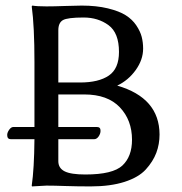

<svg xmlns="http://www.w3.org/2000/svg" viewBox="-20 -668 656 691"><path d="M189.9 -559.1V-371.1H268.1Q335 -371.1 371.6 -396Q408.2 -420.9 408.2 -481Q408.2 -549.8 370.6 -577.4Q333 -605 280.8 -605Q222.7 -605 206.3 -595.5Q189.9 -585.9 189.9 -559.1ZM147 -645Q173.8 -645 215.8 -646.5Q257.8 -647.9 273.9 -647.9Q327.1 -647.9 368.2 -637.9Q409.2 -627.9 432.6 -613Q456.1 -598.1 470.5 -576.7Q484.9 -555.2 490 -535.2Q495.1 -515.1 495.1 -493.2Q495.1 -453.1 468.5 -416Q441.9 -378.9 401.9 -359.9Q553.7 -315.9 554.2 -184.1Q554.2 -148.9 542.5 -117.9Q530.8 -86.9 504.9 -58.3Q479 -29.8 428 -13.4Q377 2.9 306.2 2.9Q258.3 2.9 216.6 1.5Q174.8 0 147 0L95.2 2.9L94.2 0Q103 -60.1 104 -167H19Q5.9 -167 5.9 -182.1Q5.9 -190.9 12.9 -200.9Q20 -210.9 27.8 -210.9H104V-444.8Q104 -573.7 94.2 -645L96.2 -647.9Q112.8 -645 147 -645ZM189.9 -167V-87.9Q189.9 -63 212.4 -51.5Q234.9 -40 287.1 -40Q386.2 -40 420.7 -72.5Q455.1 -105 455.1 -165Q455.1 -235.8 411.1 -282Q367.2 -328.1 283.2 -328.1H189.9V-210.9H329.1Q342.3 -210.9 341.8 -196.8Q341.8 -187 335 -177Q328.1 -167 318.8 -167Z"/></svg>

Font: Biolilbert
Style: Regular
Weight: 400
Designer: Philipp H. Poll
Foundry: Philipp H. Poll
Version: Version 1.1.0